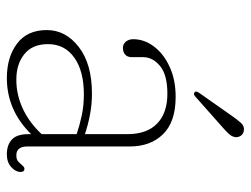

<svg xmlns="http://www.w3.org/2000/svg" viewBox="-104 -600 714 546"><g transform="rotate(90 253.0 -327.0)"><path d="M65.5 -103Q65.5 -157 113.8 -194.2Q162 -231.5 246.5 -231.5Q277 -231.5 306.8 -225.8Q336.5 -220 361.5 -211.5V-332Q361.5 -388 331.2 -417Q301 -446 246.5 -446Q193 -446 167.8 -425.2Q142.5 -404.5 142.5 -376.5V-344.5Q142.5 -332 135 -325.8Q127.5 -319.5 116.5 -319.5Q105.5 -319.5 98.5 -327.8Q91.5 -336 91.5 -349Q91.5 -380 112 -407.5Q132.5 -435 169.5 -452.2Q206.5 -469.5 255.5 -469.5Q326.5 -469.5 361.5 -433.8Q396.5 -398 396.5 -339.5V-48Q396.5 -16.5 421.5 -16.5Q433 -16.5 438.2 -21Q443.5 -25.5 447.5 -30.5Q450.5 -33.5 453.2 -36.5Q456 -39.5 460 -39.5Q469 -39.5 469 -28.5Q469 -14.5 455.2 -2Q441.5 10.5 419 10.5Q392 10.5 376.8 -3.8Q361.5 -18 361.5 -50.5V-58.5Q293.5 10.5 202 10.5Q142.5 10.5 104 -18.5Q65.5 -47.5 65.5 -103ZM105.5 -106.5Q105.5 -62 134 -39.2Q162.5 -16.5 205.5 -16.5Q248 -16 288.2 -34.5Q328.5 -53 361.5 -88.5V-188Q336.5 -196.5 308.2 -202.5Q280 -208.5 248.5 -208.5Q182 -208.5 143.8 -181.2Q105.5 -154 105.5 -106.5ZM308.5 -628Q320.5 -645.5 329.8 -655.5Q339 -665.5 351.5 -663.5Q361 -662 366 -654.8Q371 -647.5 370 -639Q368.5 -629 360.2 -620.2Q352 -611.5 341 -602L253 -524Q247 -519.5 242.5 -523.5Q239.5 -525.5 240.5 -529Q241.5 -532.5 243.5 -535.5Z"/></g></svg>

Font: Fraunces 9pt Soft Thin
Style: Regular
Weight: 100
Version: Version 1.000;[b76b70a41]